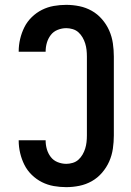

<svg xmlns="http://www.w3.org/2000/svg" viewBox="-20 -763 540 791"><path d="M253 8Q227 8 201.5 3.5Q176 -1 153 -12.5Q130 -24 111 -42.5Q92 -61 80.5 -84Q69 -107 63 -132.5Q57 -158 57 -184Q57 -184 57 -184Q57 -184 57 -185H168Q168 -184 168 -184Q168 -184 168 -184Q168 -166 173 -148.5Q178 -131 189 -116.5Q200 -102 217.5 -95Q235 -88 253 -88Q266 -88 279.5 -92Q293 -96 303 -105Q313 -114 320 -126Q327 -138 331 -151Q335 -164 336.5 -177.5Q338 -191 338 -205V-530Q338 -544 336.5 -557.5Q335 -571 331 -584Q327 -597 320 -609Q313 -621 303 -630Q293 -639 279.5 -643Q266 -647 253 -647Q235 -647 217.5 -640Q200 -633 189 -618.5Q178 -604 173 -586.5Q168 -569 168 -551Q168 -551 168 -551Q168 -551 168 -550H57Q57 -551 57 -551Q57 -551 57 -551Q57 -577 63 -602.5Q69 -628 80.5 -651Q92 -674 111 -692.5Q130 -711 153 -722.5Q176 -734 201.5 -738.5Q227 -743 253 -743Q280 -743 307 -737.5Q334 -732 358 -718.5Q382 -705 400.5 -683.5Q419 -662 430 -637Q441 -612 445 -584.5Q449 -557 449 -530V-205Q449 -178 445 -150.5Q441 -123 430 -98Q419 -73 400.5 -51.5Q382 -30 358 -16.5Q334 -3 307 2.5Q280 8 253 8Z"/></svg>

Font: Zed Mono
Style: Bold
Weight: 700
Monospace: yes
Designer: Belleve Invis
Foundry: Belleve Invis
Version: Version 1.0.0; ttfautohint (v1.8.4)